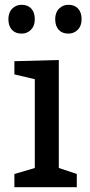

<svg xmlns="http://www.w3.org/2000/svg" viewBox="-20 -780 375 800"><path d="M70 -760Q96 -760 110.5 -744Q125 -728 125 -700Q125 -672 109 -656Q93 -640 70 -640Q44 -640 29.5 -656Q15 -672 15 -700Q15 -728 31 -744Q47 -760 70 -760ZM265 -760Q291 -760 305.5 -744Q320 -728 320 -700Q320 -672 304 -656Q288 -640 265 -640Q239 -640 224.5 -656Q210 -672 210 -700Q210 -728 226 -744Q242 -760 265 -760ZM300 -55V0H40V-55L125 -80V-450L40 -470V-525L225 -530V-80Z"/></svg>

Font: Bitter
Style: Regular
Weight: 400
Designer: Sol Matas
Foundry: Sol Matas
Version: Version 1.300;PS 001.300;hotconv 1.0.70;makeotf.lib2.5.58329